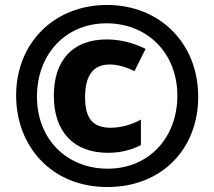

<svg xmlns="http://www.w3.org/2000/svg" viewBox="-20 -744 864 774"><path d="M413 10C631 10 779 -142 779 -354C779 -570 624 -724 411 -724C201 -724 45 -573 45 -359C45 -156 186 10 413 10ZM414 -64C253 -64 129 -179 129 -355C129 -522 241 -650 410 -650C572 -650 695 -532 695 -358C695 -192 583 -64 414 -64ZM415 -128C463 -128 507 -138 548 -159V-262C509 -240 465 -229 426 -229C354 -229 323 -267 323 -352C323 -444 359 -484 422 -484C452 -484 487 -475 522 -457L567 -547C516 -572 464 -585 410 -585C273 -585 197 -501 197 -358C197 -212 278 -128 415 -128Z"/></svg>

Font: Noto Sans UI Condensed Black
Style: Italic
Weight: 900
Width: 3
Italic angle: -192°
Designer: Monotype Design Team
Foundry: Monotype Imaging Inc.
Version: Version 1.901